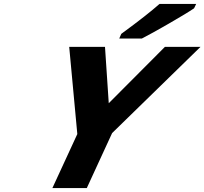

<svg xmlns="http://www.w3.org/2000/svg" viewBox="-20 -951 1034 971"><path d="M511 -714H330L371 -273L245 0H419L547 -278L994 -714H814L530 -429ZM962 -910 972 -931H787L783 -928C747 -896 684 -846 595 -781L593 -779L583 -756H697L699 -757C751 -783 915 -877 960 -908Z"/></svg>

Font: Passageway
Style: BdSuIt
Weight: 700
Foundry: Ascender Corporation
Version: Version 1.11